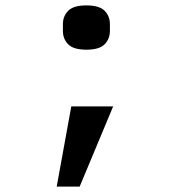

<svg xmlns="http://www.w3.org/2000/svg" viewBox="-20 -546 640 711"><path d="M244 -152H399L275 145H190ZM213 -431V-457Q213 -486 232.5 -506Q252 -526 300 -526Q348 -526 367.5 -506Q387 -486 387 -457V-431Q387 -402 367.5 -382Q348 -362 300 -362Q252 -362 232.5 -382Q213 -402 213 -431Z"/></svg>

Font: IBM Plaex Mono Medium
Style: Regular
Weight: 500
Designer: Mike Abbink, Paul van der Laan, Pieter van Rosmalen
Foundry: Bold Monday
Version: Version 2.003